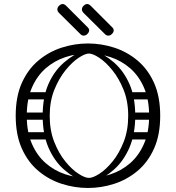

<svg xmlns="http://www.w3.org/2000/svg" viewBox="-20 -926 874 954"><path d="M721 -351Q721 -432 695.5 -490.5Q670 -549 627 -586.5Q584 -624 529.5 -642Q475 -660 417 -660Q359 -660 304.5 -642Q250 -624 207 -586.5Q164 -549 138.5 -490.5Q113 -432 113 -351Q113 -270 138.5 -211.5Q164 -153 207 -115.5Q250 -78 304.5 -60Q359 -42 417 -42Q475 -42 529.5 -60Q584 -78 627 -115.5Q670 -153 695.5 -211.5Q721 -270 721 -351ZM58 -351Q58 -446 88.5 -514Q119 -582 171 -625.5Q223 -669 287 -689.5Q351 -710 417 -710Q483 -710 547 -689.5Q611 -669 663 -625.5Q715 -582 745.5 -514Q776 -446 776 -351Q776 -256 745.5 -188Q715 -120 663 -76.5Q611 -33 547 -12.5Q483 8 417 8Q351 8 287 -12.5Q223 -33 171 -76.5Q119 -120 88.5 -188Q58 -256 58 -351ZM222 -252Q222 -243 217 -238Q212 -233 205 -233H110Q94 -233 94 -252Q94 -269 111 -269H205Q222 -269 222 -252ZM220 -451Q220 -442 215 -437Q210 -432 203 -432H108Q92 -432 92 -451Q92 -468 109 -468H203Q220 -468 220 -451ZM214 -350Q214 -341 209 -336Q204 -331 197 -331H102Q86 -331 86 -350Q86 -367 103 -367H197Q214 -367 214 -350ZM613 -252Q613 -269 630 -269H724Q741 -269 741 -252Q741 -233 725 -233H630Q623 -233 618 -238Q613 -243 613 -252ZM615 -451Q615 -468 632 -468H726Q743 -468 743 -451Q743 -432 727 -432H632Q625 -432 620 -437Q615 -442 615 -451ZM621 -350Q621 -367 638 -367H732Q749 -367 749 -350Q749 -331 733 -331H638Q631 -331 626 -336Q621 -341 621 -350ZM439 -18 422 -42Q442 -42 474.5 -63Q507 -84 539.5 -124Q572 -164 594.5 -221Q617 -278 617 -351Q617 -423 594 -480Q571 -537 538 -577.5Q505 -618 473 -639Q441 -660 422 -660L438 -680Q498 -658 546.5 -615.5Q595 -573 623.5 -508Q652 -443 652 -351Q652 -260 623.5 -193.5Q595 -127 547 -84Q499 -41 439 -18ZM405 -18Q346 -41 297.5 -84Q249 -127 220.5 -193.5Q192 -260 192 -351Q192 -443 220.5 -508Q249 -573 298 -615.5Q347 -658 406 -680L422 -660Q403 -660 371 -639Q339 -618 306 -577.5Q273 -537 250 -480Q227 -423 227 -351Q227 -278 249.5 -221Q272 -164 304.5 -124Q337 -84 369.5 -63Q402 -42 422 -42ZM381 -755 274 -861Q265 -870 265 -879Q265 -889 273 -897Q282 -906 291 -906Q300 -906 309 -897L416 -790Q423 -783 423 -775Q423 -766 414 -757Q406 -749 396 -749Q387 -749 381 -755ZM503 -755 396 -861Q387 -870 387 -879Q387 -889 395 -897Q404 -906 413 -906Q422 -906 431 -897L538 -790Q545 -783 545 -775Q545 -766 536 -757Q528 -749 518 -749Q509 -749 503 -755Z"/></svg>

Font: Agu Display Uzo
Style: Regular
Weight: 400
Designer: Oluwaseun Badejo
Version: Version 1.103